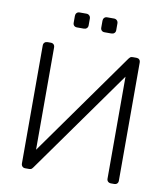

<svg xmlns="http://www.w3.org/2000/svg" viewBox="-95 -969 916 1049"><g transform="rotate(10 363.0 -445.0)"><path d="M116 0Q106 0 100 -6.5Q94 -13 94 -23V-677Q94 -688 100.5 -694Q107 -700 117 -700H135Q145 -700 151 -694Q157 -688 157 -677V-110L568 -688Q570 -690 574.5 -695Q579 -700 589 -700H610Q620 -700 626 -694Q632 -688 632 -677V-22Q632 -12 626 -6Q620 0 610 0H592Q582 0 575.5 -6Q569 -12 569 -22V-588L159 -12Q158 -10 153 -5Q148 0 138 0ZM414 -807Q404 -807 398 -813Q392 -819 392 -829V-867Q392 -877 398 -883.5Q404 -890 414 -890H452Q462 -890 468.5 -883.5Q475 -877 475 -867V-829Q475 -819 468.5 -813Q462 -807 452 -807ZM261 -807Q251 -807 245 -813Q239 -819 239 -829V-867Q239 -877 245 -883.5Q251 -890 261 -890H299Q309 -890 315.5 -883.5Q322 -877 322 -867V-829Q322 -819 315.5 -813Q309 -807 299 -807Z"/></g></svg>

Font: Rubik Light Light
Style: Regular
Weight: 300
Version: Version 2.101